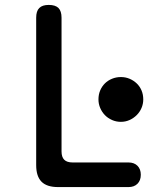

<svg xmlns="http://www.w3.org/2000/svg" viewBox="-20 -760 640 780"><path d="M216 0Q170 0 148.5 -22Q127 -44 127 -89V-688Q127 -715 139.5 -727.5Q152 -740 178 -740Q205 -740 217.5 -727.5Q230 -715 230 -688V-145Q230 -122 241 -111Q252 -100 275 -100H502Q525 -100 538.5 -86.5Q552 -73 552 -50Q552 -27 538.5 -13.5Q525 0 502 0ZM380 -356Q380 -376 387 -392.5Q394 -409 406 -421Q418 -433 435 -440Q452 -447 471 -447Q490 -447 506.5 -440Q523 -433 535.5 -421Q548 -409 555 -392.5Q562 -376 562 -356Q562 -338 555 -321.5Q548 -305 535.5 -292.5Q523 -280 506.5 -272.5Q490 -265 471 -265Q452 -265 435 -272.5Q418 -280 406 -292.5Q394 -305 387 -321.5Q380 -338 380 -356Z"/></svg>

Font: Maple Mono Medium
Style: Regular
Weight: 500
Monospace: yes
Designer: subframe7536
Version: Version 7.000